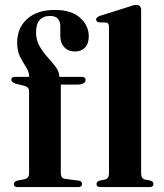

<svg xmlns="http://www.w3.org/2000/svg" viewBox="-20 -763 668 783"><path d="M228 -57Q228 -35.5 246.5 -33.5L300 -26.5Q314.5 -25 314.5 -13Q314.5 0 298 0H52.5Q36.5 0 36.5 -12Q36.5 -22.5 50.5 -26.5L79.5 -32Q98.5 -37 98.5 -55V-392.5Q98.5 -406.5 82.5 -412L43 -422Q26 -428.5 26 -438Q26 -449.5 41.5 -449.5H99V-450Q99 -469.5 86.8 -488.5Q74.5 -507.5 62.2 -531Q50 -554.5 50 -588.5Q50 -649.5 91 -686Q132 -722.5 203.5 -722.5Q271.5 -722.5 306.8 -690.5Q342 -658.5 342 -615Q342 -584.5 326.5 -568.8Q311 -553 285.5 -553Q259 -553 242.5 -570.2Q226 -587.5 226 -616.5V-655Q226 -698 184 -698Q127 -697.5 127 -630.5Q127 -599.5 141.2 -574.8Q155.5 -550 174.5 -529.2Q193.5 -508.5 207.8 -489.2Q222 -470 222 -449.5H312.5Q329 -449.5 329 -438Q329 -418 293 -418H228ZM555.5 -722.5V-56.5Q555.5 -35 570.5 -31L593.5 -26.5Q606 -22.5 606 -13Q606 0 589 0H390Q373.5 0 373.5 -13Q373.5 -22 386.5 -26.5L409.5 -31Q424.5 -35.5 424.5 -56V-654Q424.5 -669.5 412.5 -671L383.5 -672Q372 -674 372 -683.5Q372 -692.5 386.5 -698L502.5 -734.5Q525 -743 535 -743Q555.5 -743 555.5 -722.5Z"/></svg>

Font: Fraunces 72pt S000 SemiBold
Style: Regular
Weight: 600
Version: Version 1.000; ttfautohint (v1.8.3)